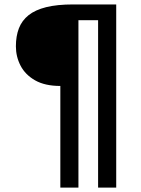

<svg xmlns="http://www.w3.org/2000/svg" viewBox="-20 -731 638 870"><path d="M253.4 119.1V-341.5Q183.9 -341.5 139.3 -366.8Q94.7 -392.1 73.3 -433.2Q52 -474.3 52 -521.1Q52 -567.3 65.6 -602.6Q79.2 -637.9 109.4 -662.1Q139.6 -686.2 189.4 -698.6Q239.2 -710.9 311.5 -710.9H506.6V119.1H424.5V-639.6H335.4V119.1Z"/></svg>

Font: Comme
Style: Regular
Weight: 400
Designer: Vernon Adams
Foundry: Vernon Adams
Version: Version 1.000;gftools[0.9.27]